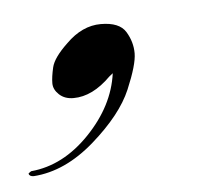

<svg xmlns="http://www.w3.org/2000/svg" viewBox="-40 -122 299 261"><g transform="rotate(-5 109.5 9.0)"><path d="M-3 108Q-9 108 -10 104Q-8 102 -6 101Q38 97 74 59.5Q110 22 116 -22L111 -18Q86 7 60 7Q48 7 40.5 0Q33 -7 33 -15.5Q33 -24 36 -37Q39 -50 58 -68Q80 -90 105.5 -90Q131 -90 139.5 -76Q148 -62 148 -46.5Q148 -31 134 2Q120 35 80 70Q40 105 -3 108Z"/></g></svg>

Font: Arizonia
Style: Regular
Weight: 400
Designer: Robert E. Leuschke
Foundry: Robert E. Leuschke
Version: Version 1.003